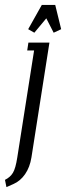

<svg xmlns="http://www.w3.org/2000/svg" viewBox="-25 -556 267 776"><path d="M-4.9 170.9Q16.6 160.2 27.3 142.3Q38.1 124.5 44.9 80.1L112.8 -352.1H85L89.8 -383.8H174.8L102.1 80.1Q95.7 120.1 76.4 147.9Q57.1 175.8 28.8 188L1 200.2ZM88.9 -438 144 -536.1H198.2L222.2 -438L191.9 -423.8L162.1 -481.9L113.8 -423.8Z"/></svg>

Font: Gawaa
Style: Italic
Weight: 400
Designer: T. Christopher White
Version: Version 1.0